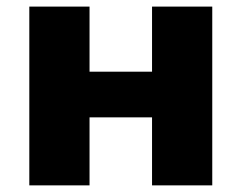

<svg xmlns="http://www.w3.org/2000/svg" viewBox="-20 -559 728 579"><path d="M68.4 -539.1H250V-342.8H438.5V-539.1H620.1V0H438.5V-205.1H250V0H68.4Z"/></svg>

Font: Min Sans Black
Style: Regular
Weight: 900
Designer: Jinseong-Kim, NotoSansCJK, Nunito
Foundry: Jinseong-Kim
Version: Version 1.000